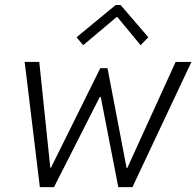

<svg xmlns="http://www.w3.org/2000/svg" viewBox="-20 -770 808 790"><path d="M144 0 81.5 -515.1H141.6L187 -79.6H189.5L392.6 -489.3H422.4L501 -78.1H503.4L702.6 -515.1H767.6L524.9 0H466.8L394.5 -371.1H390.6L202.1 0ZM322.3 -584 294.9 -616.7 456.1 -749.5H476.1L590.3 -616.7L558.6 -584L463.4 -699.2H459Z"/></svg>

Font: Reddit Sans Light
Style: Italic
Weight: 300
Italic angle: -11.25°
Designer: Stephen Hutchings
Version: Version 1.013